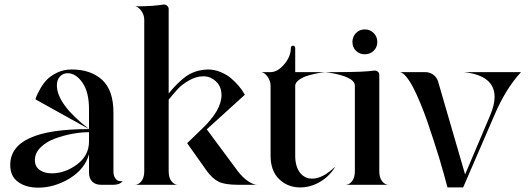

<svg xmlns="http://www.w3.org/2000/svg" viewBox="-20 -820 2362 852"><path d="M375 -192.4Q375 -192.4 375 -233.4Q339.8 -233.4 300.3 -226.1Q260.7 -218.8 222.7 -204.6Q184.6 -190.4 159.7 -165.5Q134.8 -140.6 134.8 -109.4Q134.8 -81.1 155.8 -65.9Q176.8 -50.8 210 -50.8Q268.6 -50.8 321.8 -90.3Q375 -129.9 375 -192.4ZM375 -334Q375 -412.1 345.7 -453.6Q316.4 -495.1 280.3 -495.1Q259.8 -495.1 246.1 -480.5Q232.4 -465.8 232.4 -441.4Q232.4 -357.4 375 -247.1L137.7 -378.9Q138.7 -384.8 142.1 -393.6Q145.5 -402.3 158.2 -425.3Q170.9 -448.2 187.5 -465.8Q204.1 -483.4 233.4 -497.6Q262.7 -511.7 297.9 -511.7Q382.8 -511.7 433.1 -465.8Q483.4 -419.9 483.4 -320.3V-60.5Q483.4 -41 490.7 -30.3Q498 -19.5 505.4 -17.6Q512.7 -15.6 524.4 -15.6Q510.7 0 483.4 0H428.7Q403.3 0 389.2 -14.2Q375 -28.3 375 -53.7V-135.7Q356.4 -69.3 289.1 -28.3Q221.7 12.7 149.4 12.7Q94.7 12.7 60.1 -12.7Q25.4 -38.1 25.4 -87.9Q25.4 -247.1 372.1 -247.1H375Z M1121.1 0H1037.1Q977.5 0 950.2 -13.7Q922.9 -27.3 898.4 -60.5L810.5 -184.6L876 -248Q962.9 -330.1 962.9 -398.4Q962.9 -435.5 938.5 -458.5Q914.1 -481.4 882.8 -481.4Q850.6 -481.4 819.3 -463.4Q788.1 -445.3 771.5 -427.7Q754.9 -410.2 728.5 -377.9V-60.5Q728.5 -31.2 741.2 -15.6Q753.9 0 768.6 0H579.1Q593.8 0 606.4 -14.6Q619.1 -29.3 620.1 -56.6V-732.4Q620.1 -753.9 606.9 -772Q593.8 -790 579.1 -792H593.8Q657.2 -792 705.1 -799.8H708Q715.8 -799.8 722.2 -793.9Q728.5 -788.1 728.5 -780.3V-405.3Q766.6 -452.1 802.7 -479Q838.9 -505.9 887.7 -510.7Q890.6 -510.7 895.5 -511.2Q900.4 -511.7 902.3 -511.7Q931.6 -511.7 959.5 -500Q987.3 -488.3 1005.9 -472.2Q1024.4 -456.1 1038.6 -439.5Q1052.7 -422.9 1059.6 -411.1L1066.4 -399.4L897.5 -246.1L1035.2 -60.5Q1057.6 -31.2 1081.5 -15.6Q1105.5 0 1121.1 0Z M1513.7 0Q1529.3 0 1542 -15.6Q1554.7 -31.2 1554.7 -60.5V-439.5Q1554.7 -479.5 1438.5 -498Q1421.9 -500 1421.9 -500H1475.6Q1596.7 -500 1639.6 -506.8H1643.6Q1651.4 -506.8 1657.2 -501.5Q1663.1 -496.1 1663.1 -488.3V-60.5Q1663.1 -31.2 1675.8 -15.6Q1688.5 0 1704.1 0ZM1559.6 -594.7Q1543.9 -610.4 1543.9 -633.8Q1543.9 -657.2 1559.6 -673.3Q1575.2 -689.5 1598.6 -689.5Q1622.1 -689.5 1638.2 -673.3Q1654.3 -657.2 1654.3 -633.8Q1654.3 -610.4 1638.2 -594.7Q1622.1 -579.1 1598.6 -579.1Q1575.2 -579.1 1559.6 -594.7ZM1290 -128.9Q1290 -82 1310.5 -54.7Q1331.1 -27.3 1365.2 -27.3Q1411.1 -27.3 1464.8 -78.1L1465.8 -77.1Q1439.5 -35.2 1397.9 -11.7Q1356.4 11.7 1312.5 11.7Q1256.8 11.7 1218.8 -24.9Q1180.7 -61.5 1180.7 -128.9V-439.5Q1180.7 -460.9 1167.5 -479.5Q1154.3 -498 1139.6 -500H1180.7Q1211.9 -500 1241.2 -534.7Q1270.5 -569.3 1270.5 -605.5Q1270.5 -617.2 1280.3 -617.2Q1290 -617.2 1290 -605.5V-500H1421.9Q1417 -499 1407.7 -498Q1398.4 -497.1 1376 -492.2Q1353.5 -487.3 1335.9 -481Q1318.4 -474.6 1304.2 -463.4Q1290 -452.1 1290 -439.5Z M2292 -500Q2223.6 -425.8 2173.8 -308.6L2035.2 11.7H1965.8Q1963.9 4.9 1960.9 -5.9Q1958 -16.6 1948.7 -50.8Q1939.5 -85 1929.2 -118.2Q1918.9 -151.4 1904.3 -196.8Q1889.6 -242.2 1876 -281.7Q1862.3 -321.3 1845.7 -361.3Q1829.1 -401.4 1814 -430.7Q1798.8 -460 1783.2 -479Q1767.6 -498 1754.9 -500H1866.2Q1886.7 -500 1902.3 -488.8Q1918 -477.5 1923.8 -459L2043.9 -45.9L2155.3 -308.6Q2174.8 -355.5 2174.8 -389.6Q2174.8 -485.4 2038.1 -500Z"/></svg>

Font: Olivea
Style: LigaturesFont
Weight: 400
Designer: Achmad Aprilia Pratama
Version: Version 001.000